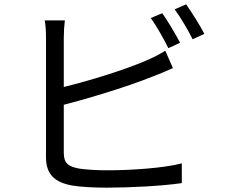

<svg xmlns="http://www.w3.org/2000/svg" viewBox="-20 -844 1040 885"><path d="M810 -647C789 -687 753 -748 728 -783L675 -761C702 -723 736 -663 756 -622ZM274 -361C398 -393 571 -446 683 -491C713 -502 749 -518 777 -530L742 -610C714 -593 685 -578 654 -565C550 -520 392 -472 274 -443V-669C274 -697 276 -727 279 -750H186C191 -727 192 -693 192 -669V-119C192 -38 235 -3 312 11C353 18 413 21 472 21C581 21 731 13 818 0V-91C735 -69 582 -59 476 -59C427 -59 375 -62 344 -67C295 -77 274 -90 274 -141ZM785 -801C813 -763 846 -707 868 -663L922 -688C903 -725 864 -787 838 -824Z"/></svg>

Font: Noto Sans CJK TC Regular
Style: Regular
Weight: 400
Designer: Ryoko NISHIZUKA (kana & ideographs); Paul D. Hunt (Latin, Greek & Cyrillic); Wenlong ZHANG (bopomofo); Sandoll Communica
Foundry: Adobe Systems Incorporated
Version: Version 1.001;PS 1.001;hotconv 1.0.78;makeotf.lib2.5.61930